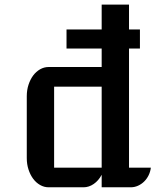

<svg xmlns="http://www.w3.org/2000/svg" viewBox="-20 -796 663 816"><path d="M93.8 -387.2Q93.8 -413.1 101.1 -435.5Q108.4 -458 120.8 -474.9Q133.3 -491.7 150.4 -501.5Q167.5 -511.2 186.5 -511.2H412.1V-589.8H262.7V-670.9H412.1V-776.4H528.3V-670.9H574.7V-589.8H528.3V-83.5H621.1Q619.1 -66.4 611.6 -51Q604 -35.6 592.5 -24.4Q581.1 -13.2 566.4 -6.6Q551.8 0 535.6 0H412.1V-53.2Q398.9 -28.3 378.4 -14.2Q357.9 0 335 0H186.5Q167.5 0 150.4 -9.8Q133.3 -19.5 120.8 -36.4Q108.4 -53.2 101.1 -75.7Q93.8 -98.1 93.8 -124ZM412.1 -83.5V-427.7H210V-83.5Z"/></svg>

Font: Atomic Age
Style: Regular
Weight: 400
Designer: James Grieshaber
Foundry: James Grieshaber
Version: Version 1.008; ttfautohint (v1.4.1) -l 6 -r 46 -G 0 -x 0 -H 